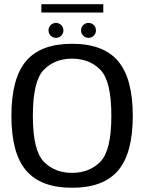

<svg xmlns="http://www.w3.org/2000/svg" viewBox="-20 -889 695 914"><path d="M323 4.8Q472.2 4.8 542.2 -77.3Q612.1 -159.5 612.1 -337.5Q612.1 -515.4 542.2 -598Q472.2 -680.6 323 -680.6Q173.7 -680.6 104 -598.3Q34.3 -515.9 34.3 -337.5Q34.3 -159.5 104.3 -77.3Q174.2 4.8 323 4.8ZM323 -66.1Q240.3 -66.1 188.3 -119.6Q136.4 -173 136.4 -337.5Q136.4 -503.2 188.3 -556.5Q240.3 -609.7 323 -609.7Q406.1 -609.7 458.1 -556.5Q510.1 -503.2 510.1 -337.5Q510.1 -173 458.1 -119.6Q406.1 -66.1 323 -66.1ZM246.7 -708.9Q261.2 -708.9 271.5 -719.2Q281.8 -729.5 281.8 -744.2Q281.8 -759.2 271.5 -769.6Q261.2 -779.9 246.7 -779.9Q231.5 -779.9 221.2 -769.6Q210.9 -759.2 210.9 -744.2Q210.9 -729.5 221.2 -719.2Q231.5 -708.9 246.7 -708.9ZM401 -708.9Q416.3 -708.9 426.5 -719.2Q436.7 -729.5 436.7 -744.2Q436.7 -759.2 426.5 -769.6Q416.3 -779.9 401 -779.9Q386.5 -779.9 376.2 -769.6Q365.9 -759.2 365.9 -744.2Q365.9 -729.5 376.1 -719.2Q386.3 -708.9 401 -708.9ZM176.9 -829.3H471.8V-868.9H176.9Z"/></svg>

Font: Anybody Thin
Style: Regular
Weight: 100
Designer: Tyler Finck
Foundry: Etcetera Type Company
Version: Version 1.114;gftools[0.9.25]